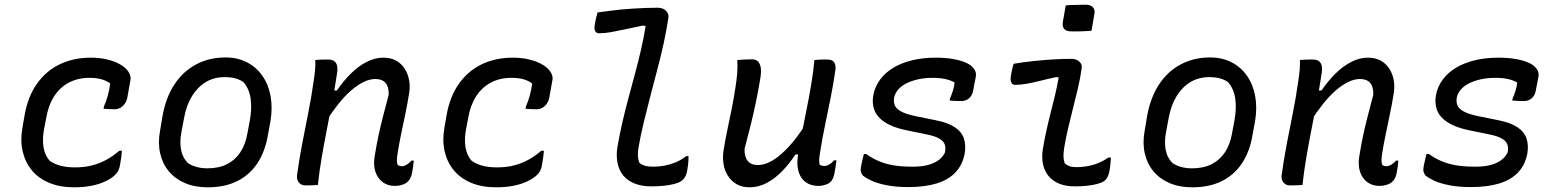

<svg xmlns="http://www.w3.org/2000/svg" viewBox="-20 -788 6640 819"><path d="M367 -542Q406 -542 436.5 -534.5Q467 -527 487.5 -516Q508 -505 518 -494Q530 -482 534.5 -468.5Q539 -455 536 -444L523 -371Q520 -357 512.5 -346Q505 -335 494 -328.5Q483 -322 470 -322Q458 -322 446 -322.5Q434 -323 422 -324L423 -333Q434 -358 440.5 -382.5Q447 -407 450 -432Q434 -444 412.5 -450Q391 -456 362 -456Q312 -456 273.5 -435.5Q235 -415 210.5 -376.5Q186 -338 177 -284L168 -237Q160 -195 165.5 -160.5Q171 -126 192 -102Q212 -88 238.5 -81Q265 -74 300 -74Q339 -74 371 -82Q403 -90 432 -105.5Q461 -121 489 -145H500Q499 -130 497 -115.5Q495 -101 492 -85Q490 -71 484.5 -60Q479 -49 469 -40Q455 -27 430.5 -15Q406 -3 372 4Q338 11 296 11Q235 11 189 -8.5Q143 -28 115 -62.5Q87 -97 76.5 -143.5Q66 -190 76 -245L85 -297Q99 -377 138.5 -432Q178 -487 236.5 -514.5Q295 -542 367 -542Z M942 -543Q993 -543 1033 -522.5Q1073 -502 1099 -465Q1125 -428 1134 -379Q1143 -330 1134 -273L1123 -213Q1111 -141 1077.5 -91Q1044 -41 991 -15Q938 11 866 11Q811 11 769 -7Q727 -25 700 -57.5Q673 -90 663 -134.5Q653 -179 663 -232L673 -292Q687 -371 723.5 -427Q760 -483 816 -513Q872 -543 942 -543ZM938 -459Q893 -459 858 -438Q823 -417 799 -378Q775 -339 765 -284L754 -225Q746 -186 752 -151Q758 -116 782 -92Q799 -81 819.5 -75.5Q840 -70 865 -70Q914 -70 949 -88Q984 -106 1005.5 -139Q1027 -172 1035 -217L1046 -276Q1055 -326 1049 -368Q1043 -410 1018 -438Q1004 -448 984.5 -453.5Q965 -459 938 -459Z M1325 -532Q1335 -533 1344.5 -533.5Q1354 -534 1363 -534Q1372 -534 1381 -534Q1396 -534 1405.5 -527.5Q1415 -521 1418 -507Q1421 -493 1417 -471Q1408 -410 1396.5 -350.5Q1385 -291 1373.5 -232Q1362 -173 1352 -115Q1342 -57 1336 1Q1328 2 1319.5 2Q1311 2 1302.5 2.5Q1294 3 1285 3Q1273 3 1265.5 -1Q1258 -5 1253.5 -11Q1249 -17 1247.5 -25Q1246 -33 1247 -41Q1256 -106 1268.5 -172Q1281 -238 1294.5 -304.5Q1308 -371 1317 -436Q1322 -467 1324 -491Q1326 -515 1325 -532ZM1615 -542Q1647 -542 1669.5 -529.5Q1692 -517 1706 -495.5Q1720 -474 1725 -446.5Q1730 -419 1725 -389Q1718 -345 1709 -302Q1700 -259 1691 -216Q1682 -173 1675 -128Q1673 -114 1673 -103.5Q1673 -93 1676 -85Q1679 -82 1684 -80.5Q1689 -79 1695 -79Q1702 -79 1709 -82.5Q1716 -86 1723 -91.5Q1730 -97 1735 -103H1745Q1744 -89 1742 -76Q1740 -63 1737 -47Q1734 -34 1729 -25.5Q1724 -17 1717 -11Q1709 -4 1695 0.5Q1681 5 1664 5Q1634 5 1612.5 -11Q1591 -27 1581.5 -55Q1572 -83 1578 -120Q1585 -164 1593.5 -205Q1602 -246 1613.5 -290Q1625 -334 1638 -384Q1639 -418 1624.5 -434.5Q1610 -451 1581 -451Q1557 -451 1530.5 -438Q1504 -425 1477 -401.5Q1450 -378 1423 -344Q1396 -310 1369 -268L1388 -402H1417Q1445 -443 1477 -474.5Q1509 -506 1544 -524Q1579 -542 1615 -542Z M2167 -542Q2206 -542 2236.5 -534.5Q2267 -527 2287.5 -516Q2308 -505 2318 -494Q2330 -482 2334.5 -468.5Q2339 -455 2336 -444L2323 -371Q2320 -357 2312.5 -346Q2305 -335 2294 -328.5Q2283 -322 2270 -322Q2258 -322 2246 -322.5Q2234 -323 2222 -324L2223 -333Q2234 -358 2240.5 -382.5Q2247 -407 2250 -432Q2234 -444 2212.5 -450Q2191 -456 2162 -456Q2112 -456 2073.5 -435.5Q2035 -415 2010.5 -376.5Q1986 -338 1977 -284L1968 -237Q1960 -195 1965.5 -160.5Q1971 -126 1992 -102Q2012 -88 2038.5 -81Q2065 -74 2100 -74Q2139 -74 2171 -82Q2203 -90 2232 -105.5Q2261 -121 2289 -145H2300Q2299 -130 2297 -115.5Q2295 -101 2292 -85Q2290 -71 2284.5 -60Q2279 -49 2269 -40Q2255 -27 2230.5 -15Q2206 -3 2172 4Q2138 11 2096 11Q2035 11 1989 -8.5Q1943 -28 1915 -62.5Q1887 -97 1876.5 -143.5Q1866 -190 1876 -245L1885 -297Q1899 -377 1938.5 -432Q1978 -487 2036.5 -514.5Q2095 -542 2167 -542Z M2529 -735Q2553 -738 2578.5 -741.5Q2604 -745 2630 -747.5Q2656 -750 2682 -751.5Q2708 -753 2734 -754Q2760 -755 2785 -755Q2800 -755 2810.5 -749.5Q2821 -744 2827 -734Q2833 -724 2831 -711Q2823 -659 2811 -603.5Q2799 -548 2784 -492Q2769 -436 2754.5 -379.5Q2740 -323 2726.5 -268Q2713 -213 2704 -161Q2700 -138 2701 -122.5Q2702 -107 2707 -94Q2717 -85 2731.5 -81Q2746 -77 2767 -77Q2791 -77 2815 -81.5Q2839 -86 2862 -95.5Q2885 -105 2907 -122H2917Q2917 -106 2915.5 -90.5Q2914 -75 2911 -59Q2909 -48 2905.5 -40Q2902 -32 2897 -26Q2892 -20 2885 -15Q2875 -8 2855 -3Q2835 2 2810 4.5Q2785 7 2759 7Q2718 7 2687.5 -5Q2657 -17 2639 -39Q2621 -61 2614.5 -91Q2608 -121 2613 -157Q2622 -210 2634 -262.5Q2646 -315 2660 -367Q2674 -419 2688 -471Q2702 -523 2714 -574.5Q2726 -626 2734 -677L2723 -679Q2683 -671 2649 -663.5Q2615 -656 2587 -651Q2559 -646 2535 -646Q2524 -646 2519 -655Q2514 -664 2517 -682Q2519 -696 2522 -709Q2525 -722 2529 -735Z M3125 -532Q3140 -533 3155.5 -534Q3171 -535 3187 -535Q3203 -535 3212 -527Q3221 -519 3224.5 -502Q3228 -485 3224 -459Q3216 -409 3206 -360Q3196 -311 3183.5 -260Q3171 -209 3156 -153Q3155 -119 3169.5 -101.5Q3184 -84 3213 -84Q3237 -84 3262.5 -96.5Q3288 -109 3315 -133Q3342 -157 3369.5 -191.5Q3397 -226 3424 -270L3400 -129H3373Q3346 -88 3314.5 -56Q3283 -24 3248.5 -6.5Q3214 11 3177 11Q3145 11 3122 -2.5Q3099 -16 3085 -38Q3071 -60 3066.5 -87.5Q3062 -115 3066 -144Q3073 -189 3082.5 -233.5Q3092 -278 3101 -323Q3110 -368 3117 -414Q3122 -446 3124.5 -474.5Q3127 -503 3125 -532ZM3454 -532Q3464 -533 3473 -533.5Q3482 -534 3491 -534Q3500 -534 3509 -534Q3523 -534 3531 -529Q3539 -524 3542 -514.5Q3545 -505 3544 -493Q3536 -435 3524 -375Q3512 -315 3499.5 -255Q3487 -195 3478 -137Q3475 -120 3474.5 -108Q3474 -96 3476 -86Q3480 -83 3485.5 -81.5Q3491 -80 3497 -80Q3504 -80 3511.5 -83.5Q3519 -87 3526 -92.5Q3533 -98 3537 -104H3548Q3546 -89 3544 -75Q3542 -61 3539 -46Q3536 -33 3531.5 -24Q3527 -15 3520 -10Q3515 -5 3507 -2Q3499 1 3490 3Q3481 5 3472 5Q3447 5 3428.5 -4Q3410 -13 3398.5 -30Q3387 -47 3383 -71Q3379 -95 3384 -125Q3392 -178 3402 -228Q3412 -278 3422 -328Q3432 -378 3440.5 -428.5Q3449 -479 3454 -532Z M3971 -542Q4013 -542 4044.5 -536.5Q4076 -531 4097 -522Q4118 -513 4127 -503Q4137 -494 4141 -482.5Q4145 -471 4142 -459L4131 -401Q4127 -380 4113.5 -368.5Q4100 -357 4081 -357Q4068 -357 4056 -357.5Q4044 -358 4031 -359L4032 -367Q4039 -383 4044.5 -400.5Q4050 -418 4052 -436Q4035 -446 4012 -451Q3989 -456 3958 -456Q3924 -456 3895.5 -449.5Q3867 -443 3845.5 -432Q3824 -421 3811 -405.5Q3798 -390 3794 -372Q3791 -354 3796.5 -339.5Q3802 -325 3822 -313.5Q3842 -302 3883 -293L3972 -275Q4023 -265 4052.5 -245.5Q4082 -226 4091.5 -197.5Q4101 -169 4095 -133Q4086 -85 4056 -53Q4026 -21 3975.5 -5.5Q3925 10 3855 10Q3802 10 3761.5 2Q3721 -6 3696 -18Q3671 -30 3660 -40Q3655 -46 3652.5 -55.5Q3650 -65 3653 -79Q3656 -95 3659 -107.5Q3662 -120 3665 -131H3675Q3700 -113 3728 -101Q3756 -89 3790.5 -83Q3825 -77 3872 -77Q3912 -77 3939.5 -84.5Q3967 -92 3985 -106Q4003 -120 4011 -138Q4015 -159 4009.5 -173Q4004 -187 3985.5 -197.5Q3967 -208 3931 -215L3839 -234Q3785 -246 3753 -267.5Q3721 -289 3710 -318Q3699 -347 3705 -381Q3712 -419 3734.5 -449Q3757 -479 3791.5 -499.5Q3826 -520 3871.5 -531Q3917 -542 3971 -542Z M4304 -516Q4346 -523 4388 -527.5Q4430 -532 4471 -534.5Q4512 -537 4550 -537Q4564 -537 4574 -532Q4584 -527 4590 -518Q4596 -509 4594 -497Q4588 -454 4578 -411.5Q4568 -369 4557 -326Q4546 -283 4536 -240.5Q4526 -198 4519 -155Q4516 -133 4516.5 -118.5Q4517 -104 4522 -91Q4531 -83 4542.5 -79Q4554 -75 4572 -75Q4608 -75 4642 -84.5Q4676 -94 4708 -116H4719Q4718 -102 4716.5 -87Q4715 -72 4712 -56Q4709 -41 4703 -30.5Q4697 -20 4687 -14Q4678 -8 4659 -3Q4640 2 4615.5 4.5Q4591 7 4566 7Q4526 7 4498 -4.5Q4470 -16 4452.5 -37.5Q4435 -59 4429 -88Q4423 -117 4428 -150Q4435 -192 4443.5 -230.5Q4452 -269 4461.5 -306Q4471 -343 4480 -380.5Q4489 -418 4496 -458L4485 -459Q4451 -452 4420 -444Q4389 -436 4361 -431Q4333 -426 4309 -426Q4299 -426 4294 -436Q4289 -446 4292 -464Q4294 -477 4297 -490.5Q4300 -504 4304 -516ZM4526 -765Q4536 -766 4546.5 -766.5Q4557 -767 4568 -767Q4579 -767 4590 -767.5Q4601 -768 4611 -768Q4632 -768 4642 -757Q4652 -746 4648 -727L4636 -657Q4626 -656 4615.5 -655.5Q4605 -655 4594 -654.5Q4583 -654 4572.5 -654Q4562 -654 4551 -654Q4529 -654 4519.5 -664.5Q4510 -675 4514 -696Z M5142 -543Q5193 -543 5233 -522.5Q5273 -502 5299 -465Q5325 -428 5334 -379Q5343 -330 5334 -273L5323 -213Q5311 -141 5277.5 -91Q5244 -41 5191 -15Q5138 11 5066 11Q5011 11 4969 -7Q4927 -25 4900 -57.5Q4873 -90 4863 -134.5Q4853 -179 4863 -232L4873 -292Q4887 -371 4923.5 -427Q4960 -483 5016 -513Q5072 -543 5142 -543ZM5138 -459Q5093 -459 5058 -438Q5023 -417 4999 -378Q4975 -339 4965 -284L4954 -225Q4946 -186 4952 -151Q4958 -116 4982 -92Q4999 -81 5019.5 -75.5Q5040 -70 5065 -70Q5114 -70 5149 -88Q5184 -106 5205.5 -139Q5227 -172 5235 -217L5246 -276Q5255 -326 5249 -368Q5243 -410 5218 -438Q5204 -448 5184.5 -453.5Q5165 -459 5138 -459Z M5525 -532Q5535 -533 5544.5 -533.5Q5554 -534 5563 -534Q5572 -534 5581 -534Q5596 -534 5605.5 -527.5Q5615 -521 5618 -507Q5621 -493 5617 -471Q5608 -410 5596.5 -350.5Q5585 -291 5573.5 -232Q5562 -173 5552 -115Q5542 -57 5536 1Q5528 2 5519.5 2Q5511 2 5502.5 2.5Q5494 3 5485 3Q5473 3 5465.5 -1Q5458 -5 5453.5 -11Q5449 -17 5447.5 -25Q5446 -33 5447 -41Q5456 -106 5468.5 -172Q5481 -238 5494.5 -304.5Q5508 -371 5517 -436Q5522 -467 5524 -491Q5526 -515 5525 -532ZM5815 -542Q5847 -542 5869.5 -529.5Q5892 -517 5906 -495.5Q5920 -474 5925 -446.5Q5930 -419 5925 -389Q5918 -345 5909 -302Q5900 -259 5891 -216Q5882 -173 5875 -128Q5873 -114 5873 -103.5Q5873 -93 5876 -85Q5879 -82 5884 -80.5Q5889 -79 5895 -79Q5902 -79 5909 -82.5Q5916 -86 5923 -91.5Q5930 -97 5935 -103H5945Q5944 -89 5942 -76Q5940 -63 5937 -47Q5934 -34 5929 -25.5Q5924 -17 5917 -11Q5909 -4 5895 0.5Q5881 5 5864 5Q5834 5 5812.5 -11Q5791 -27 5781.5 -55Q5772 -83 5778 -120Q5785 -164 5793.5 -205Q5802 -246 5813.5 -290Q5825 -334 5838 -384Q5839 -418 5824.5 -434.5Q5810 -451 5781 -451Q5757 -451 5730.5 -438Q5704 -425 5677 -401.5Q5650 -378 5623 -344Q5596 -310 5569 -268L5588 -402H5617Q5645 -443 5677 -474.5Q5709 -506 5744 -524Q5779 -542 5815 -542Z M6371 -542Q6413 -542 6444.5 -536.5Q6476 -531 6497 -522Q6518 -513 6527 -503Q6537 -494 6541 -482.5Q6545 -471 6542 -459L6531 -401Q6527 -380 6513.5 -368.5Q6500 -357 6481 -357Q6468 -357 6456 -357.5Q6444 -358 6431 -359L6432 -367Q6439 -383 6444.5 -400.5Q6450 -418 6452 -436Q6435 -446 6412 -451Q6389 -456 6358 -456Q6324 -456 6295.5 -449.5Q6267 -443 6245.5 -432Q6224 -421 6211 -405.5Q6198 -390 6194 -372Q6191 -354 6196.5 -339.5Q6202 -325 6222 -313.5Q6242 -302 6283 -293L6372 -275Q6423 -265 6452.5 -245.5Q6482 -226 6491.5 -197.5Q6501 -169 6495 -133Q6486 -85 6456 -53Q6426 -21 6375.5 -5.5Q6325 10 6255 10Q6202 10 6161.5 2Q6121 -6 6096 -18Q6071 -30 6060 -40Q6055 -46 6052.5 -55.5Q6050 -65 6053 -79Q6056 -95 6059 -107.5Q6062 -120 6065 -131H6075Q6100 -113 6128 -101Q6156 -89 6190.5 -83Q6225 -77 6272 -77Q6312 -77 6339.5 -84.5Q6367 -92 6385 -106Q6403 -120 6411 -138Q6415 -159 6409.5 -173Q6404 -187 6385.5 -197.5Q6367 -208 6331 -215L6239 -234Q6185 -246 6153 -267.5Q6121 -289 6110 -318Q6099 -347 6105 -381Q6112 -419 6134.5 -449Q6157 -479 6191.5 -499.5Q6226 -520 6271.5 -531Q6317 -542 6371 -542Z"/></svg>

Font: Rec Mono Semicasual
Style: Italic
Weight: 400
Italic angle: -10°
Version: Version 1.085; ttfautohint (v1.8.4.7-5d5b)